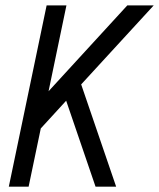

<svg xmlns="http://www.w3.org/2000/svg" viewBox="-20 -704 600 724"><path d="M87.9 0H13.2L155.8 -683.6H230.5L163.1 -359.9L460 -683.6H559.6L286.1 -385.7L418 0H340.3L229.5 -324.2L133.8 -219.7Z"/></svg>

Font: Anka/Coder Condensed
Style: Italic
Weight: 400
Width: 4
Italic angle: -12°
Monospace: yes
Version: Version 001.100